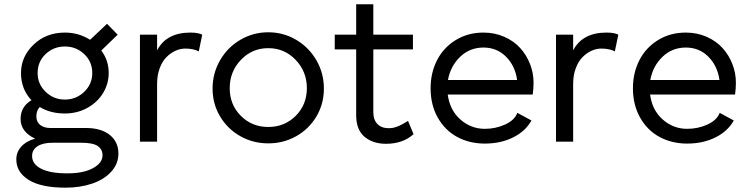

<svg xmlns="http://www.w3.org/2000/svg" viewBox="-20 -662 3498 897"><path d="M480 -550.8 529.8 -500 453.1 -425.8Q487.8 -380.9 487.8 -320.8Q487.8 -271.5 462.2 -228.3Q436.5 -185.1 388.9 -158.4Q341.3 -131.8 283.2 -131.8Q214.8 -131.8 166 -162.1Q149.9 -146 149.9 -118.2Q149.9 -92.3 168 -78.1Q186 -64 215.8 -64H381.8Q452.6 -64 492.9 -31.5Q533.2 1 533.2 55.2Q533.2 103.5 499.5 140.4Q465.8 177.2 409.9 196Q354 214.8 286.1 214.8Q172.4 214.8 114.3 178.7Q56.2 142.6 56.2 83Q56.2 48.8 79.3 22.9Q102.5 -2.9 144 -14.2Q76.2 -46.4 76.2 -106Q76.2 -164.1 127 -193.8Q78.1 -245.6 78.1 -320.8Q78.1 -397 136.7 -453.4Q195.3 -509.8 283.2 -509.8Q347.7 -509.8 400.9 -476.1ZM129.9 66.9Q129.9 104.5 172.1 126.2Q214.4 147.9 294.9 147.9Q371.1 147.9 415 123.3Q459 98.6 459 64Q459 35.2 436.3 20Q413.6 4.9 359.9 4.9H226.1Q179.7 4.9 154.8 21.5Q129.9 38.1 129.9 66.9ZM155.8 -320.8Q155.8 -269 193.4 -232.9Q231 -196.8 283.2 -196.8Q335.4 -196.8 373.3 -232.9Q411.1 -269 411.1 -320.8Q411.1 -373.5 373.5 -409.2Q335.9 -444.8 283.2 -444.8Q230.5 -444.8 193.1 -409.4Q155.8 -374 155.8 -320.8Z M869.6 -509.8Q905.8 -509.8 924.8 -500L908.7 -421.9Q883.3 -435.1 845.7 -435.1Q822.3 -435.1 799.6 -424.8Q776.9 -414.6 757.3 -394.8Q737.8 -375 725.8 -342.5Q713.9 -310.1 713.9 -270V0H633.8V-500H713.9V-426.8Q757.3 -509.8 869.6 -509.8Z M973.1 -248Q973.1 -319.8 1008.1 -380.4Q1043 -440.9 1103 -476.1Q1163.1 -511.2 1233.4 -511.2Q1303.7 -511.2 1363.5 -476.1Q1423.3 -440.9 1458.3 -380.4Q1493.2 -319.8 1493.2 -248Q1493.2 -176.8 1458.3 -117.9Q1423.3 -59.1 1363.8 -25.6Q1304.2 7.8 1233.4 7.8Q1162.6 7.8 1103 -25.6Q1043.5 -59.1 1008.3 -117.9Q973.1 -176.8 973.1 -248ZM1053.2 -250Q1053.2 -172.9 1105.2 -120.8Q1157.2 -68.8 1233.4 -68.8Q1309.6 -68.8 1361.6 -120.8Q1413.6 -172.9 1413.6 -250Q1413.6 -327.6 1361.3 -382.3Q1309.1 -437 1233.4 -437Q1157.7 -437 1105.5 -382.3Q1053.2 -327.6 1053.2 -250Z M1724.1 -138.2Q1724.1 -102.1 1743.4 -82.5Q1762.7 -63 1796.4 -63Q1803.7 -63 1811 -64Q1818.4 -64.9 1825.9 -67.4Q1833.5 -69.8 1838.4 -71.5Q1843.3 -73.2 1851.8 -77.6Q1860.4 -82 1863 -83.5Q1865.7 -85 1875.2 -90.6Q1884.8 -96.2 1886.2 -97.2L1912.1 -35.2Q1862.3 9.8 1783.2 9.8Q1722.2 9.8 1683.1 -22.9Q1644 -55.7 1644 -124V-431.2H1543.9V-500H1644V-642.1H1724.1V-500H1909.2V-431.2H1724.1Z M2245.1 8.8Q2174.3 8.8 2117.2 -21.5Q2060.1 -51.8 2025.9 -111.3Q1991.7 -170.9 1991.7 -250Q1991.7 -321.3 2021.5 -380.1Q2051.3 -439 2108.4 -474.4Q2165.5 -509.8 2238.8 -509.8Q2291.5 -509.8 2336.2 -490Q2380.9 -470.2 2410.4 -437.5Q2439.9 -404.8 2456.3 -362.8Q2472.7 -320.8 2472.7 -275.9Q2472.7 -248.5 2468.8 -220.2H2071.8Q2081.5 -147 2131.1 -103.5Q2180.7 -60.1 2245.1 -60.1Q2295.4 -60.1 2339.8 -80.3Q2384.3 -100.6 2397 -134.8L2462.9 -99.1Q2434.6 -48.3 2376.7 -19.8Q2318.8 8.8 2245.1 8.8ZM2072.8 -288.1H2396Q2386.7 -354.5 2344 -397.2Q2301.3 -439.9 2238.8 -439.9Q2174.8 -439.9 2129.6 -396.5Q2084.5 -353 2072.8 -288.1Z M2813.5 -509.8Q2849.6 -509.8 2868.7 -500L2852.5 -421.9Q2827.1 -435.1 2789.6 -435.1Q2766.1 -435.1 2743.4 -424.8Q2720.7 -414.6 2701.2 -394.8Q2681.6 -375 2669.7 -342.5Q2657.7 -310.1 2657.7 -270V0H2577.6V-500H2657.7V-426.8Q2701.2 -509.8 2813.5 -509.8Z M3190.4 8.8Q3119.6 8.8 3062.5 -21.5Q3005.4 -51.8 2971.2 -111.3Q2937 -170.9 2937 -250Q2937 -321.3 2966.8 -380.1Q2996.6 -439 3053.7 -474.4Q3110.8 -509.8 3184.1 -509.8Q3236.8 -509.8 3281.5 -490Q3326.2 -470.2 3355.7 -437.5Q3385.3 -404.8 3401.6 -362.8Q3418 -320.8 3418 -275.9Q3418 -248.5 3414.1 -220.2H3017.1Q3026.9 -147 3076.4 -103.5Q3126 -60.1 3190.4 -60.1Q3240.7 -60.1 3285.2 -80.3Q3329.6 -100.6 3342.3 -134.8L3408.2 -99.1Q3379.9 -48.3 3322 -19.8Q3264.2 8.8 3190.4 8.8ZM3018.1 -288.1H3341.3Q3332 -354.5 3289.3 -397.2Q3246.6 -439.9 3184.1 -439.9Q3120.1 -439.9 3075 -396.5Q3029.8 -353 3018.1 -288.1Z"/></svg>

Font: Human Sans
Style: Regular
Weight: 400
Designer: Tim Radville
Foundry: Continuum
Version: Version 1.000;FEAKit 1.0